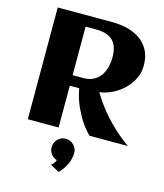

<svg xmlns="http://www.w3.org/2000/svg" viewBox="-137 -805 996 1167"><g transform="rotate(15 361.0 -221.0)"><path d="M273.4 0H79.6V-703.1H425.3Q474.1 -703.1 519.5 -691.7Q564.9 -680.2 599.9 -655.5Q634.8 -630.9 655.5 -591.8Q676.3 -552.7 676.3 -497.1Q676.3 -453.6 658 -415.3Q639.6 -377 609.1 -346.9Q578.6 -316.9 539.1 -297.1Q499.5 -277.3 457 -271Q476.1 -238.8 496.8 -210Q517.6 -181.2 538.8 -156Q560.1 -130.9 581.1 -109.6Q602.1 -88.4 621.1 -70.8Q666 -29.8 710 0H468.3Q439 -27.8 412.6 -66.9Q390.1 -100.1 367.4 -149.2Q344.7 -198.2 332.5 -262.7H273.4ZM479.5 -497.1Q479.5 -567.9 445.1 -601.1Q410.6 -634.3 341.8 -634.3H273.4V-329.1H341.8Q378.4 -329.1 404.5 -343Q430.7 -356.9 447.3 -380.1Q463.9 -403.3 471.7 -433.6Q479.5 -463.9 479.5 -497.1ZM405.3 126Q405.3 144 400.6 162.8Q396 181.6 387.5 199.2Q378.9 216.8 367.7 232.7Q356.4 248.5 343.3 260.7L287.1 231Q295.4 224.6 303.7 214.6Q312 204.6 313.5 194.3Q291 187.5 277.1 168.5Q263.2 149.4 263.2 126Q263.2 111.3 268.8 98.4Q274.4 85.4 284.2 75.7Q293.9 65.9 306.9 60.3Q319.8 54.7 334.5 54.7Q349.1 54.7 362.1 60.3Q375 65.9 384.5 75.7Q394 85.4 399.7 98.4Q405.3 111.3 405.3 126Z"/></g></svg>

Font: Aclonica
Style: Regular
Weight: 400
Designer: Astigmatic (AOETI)
Foundry: Astigmatic (AOETI)
Version: Version 1.000